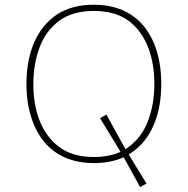

<svg xmlns="http://www.w3.org/2000/svg" viewBox="-20 -675 784 801"><path d="M371.6 -655.3C309.6 -655.3 257.3 -641.1 215.8 -613.3C132.3 -556.6 90.3 -453.6 90.3 -324.7C90.3 -260.3 101.1 -203.1 122.1 -153.8C164.1 -54.2 247.1 5.4 371.6 5.4C418.9 5.4 460.4 -2.9 496.1 -19L564.5 105.5L591.3 90.8L517.1 -30.3C520.5 -32.2 523.9 -34.7 527.3 -37.1C610.8 -93.3 652.8 -195.8 652.8 -324.7C652.8 -389.2 642.6 -446.3 621.6 -496.1C579.6 -595.7 496.1 -655.3 371.6 -655.3ZM371.6 -629.4C430.7 -629.4 479 -615.7 516.1 -588.4C590.3 -533.2 624 -436.5 624 -324.7C624 -268.6 615.2 -217.8 598.1 -171.9C580.6 -125.5 553.2 -88.9 516.1 -61.5C512.2 -58.1 507.8 -55.2 503.4 -52.7L423.8 -197.3L397.5 -181.6L482.9 -41.5C451.7 -27.3 414.6 -20 371.6 -20C312.5 -20 264.6 -33.7 227.5 -61.5C152.8 -116.2 119.1 -212.9 119.1 -324.7C119.1 -380.9 127.9 -431.6 145.5 -478C162.6 -523.9 189.9 -560.5 227.1 -588.4C264.2 -615.7 312.5 -629.4 371.6 -629.4Z"/></svg>

Font: Estedad Thin
Style: Regular
Weight: 100
Designer: Amin Abedi
Version: Version 7.3